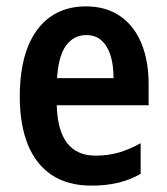

<svg xmlns="http://www.w3.org/2000/svg" viewBox="-20 -572 525 602"><path d="M249 -552Q312 -552 356 -522Q400 -492 423 -437Q446 -382 446 -308V-242H158Q160 -163 190.5 -123.5Q221 -84 280 -84Q318 -84 351.5 -93.5Q385 -103 421 -123V-27Q388 -8 350.5 1Q313 10 267 10Q192 10 142 -23.5Q92 -57 67 -119.5Q42 -182 42 -268Q42 -360 66.5 -423Q91 -486 137.5 -519Q184 -552 249 -552ZM251 -462Q211 -462 187 -429Q163 -396 159 -327H336Q336 -367 327 -397Q318 -427 299 -444.5Q280 -462 251 -462Z"/></svg>

Font: Noto Sans Khmer Condensed SemiBold
Style: Regular
Weight: 600
Width: 3
Designer: Danh Hong and the Monotype Design Team
Foundry: Monotype Imaging Inc.
Version: Version 2.004